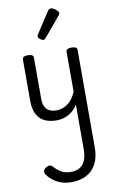

<svg xmlns="http://www.w3.org/2000/svg" viewBox="-135 -905 885 1477"><g transform="rotate(-10 307.5 -167.0)"><path d="M269 17Q211 17 172 -3.5Q133 -24 113.5 -64.5Q94 -105 94 -166V-489Q94 -502 104.5 -508.5Q115 -515 136 -515Q158 -515 169 -508.5Q180 -502 180 -489V-166Q180 -131 191 -107Q202 -83 224.5 -71Q247 -59 280 -59Q308 -59 332 -68Q356 -77 375.5 -93Q395 -109 410 -131Q425 -153 435 -178V-489Q435 -502 445.5 -508.5Q456 -515 478 -515Q499 -515 510 -508.5Q521 -502 521 -489V273Q521 349 493.5 401Q466 453 416.5 479Q367 505 300 505Q255 505 219 492.5Q183 480 156.5 459Q130 438 113 415Q103 401 105.5 384.5Q108 368 129 357Q147 348 157.5 349.5Q168 351 180 365Q210 397 239.5 412Q269 427 309 427Q348 427 376 411Q404 395 419.5 360.5Q435 326 435 271V-76Q422 -55 404.5 -37.5Q387 -20 365.5 -8Q344 4 320 10.5Q296 17 269 17ZM277 -610Q266 -610 251 -622Q236 -634 236 -644Q236 -647 237 -650Q238 -653 242 -660L349 -824Q354 -832 359.5 -835.5Q365 -839 373 -839Q383 -839 396.5 -831.5Q410 -824 420.5 -813.5Q431 -803 431 -794Q431 -787 428.5 -782.5Q426 -778 419 -770L296 -623Q284 -610 277 -610Z"/></g></svg>

Font: Playwrite PL
Style: Regular
Weight: 400
Designer: Veronika Burian, José Scaglione
Foundry: TypeTogether
Version: Version 1.002